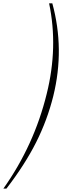

<svg xmlns="http://www.w3.org/2000/svg" viewBox="-126 -927 369 1138"><path d="M189.9 -357.9Q154.3 -214.8 87.9 -83Q21.5 48.8 -87.9 190.9H-106Q76.2 -65.9 150.9 -371.1Q219.7 -647.9 165 -907.2H184.1Q258.3 -636.2 189.9 -357.9Z"/></svg>

Font: Sinkin Sans 100 Thin Italic
Style: Regular
Weight: 100
Italic angle: -112°
Designer: Keith Bates
Foundry: K-Type
Version: Sinkin Sans (version 1.0)  by Keith Bates   •   © 2014   www